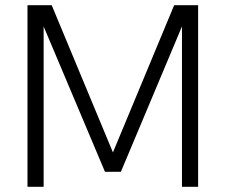

<svg xmlns="http://www.w3.org/2000/svg" viewBox="-20 -717 866 737"><path d="M85.5 -697H178.5L413.5 -132L648.5 -697H740.5V0H678.5V-615.5L444 -57.5H383L147.5 -615.5V0H85.5Z"/></svg>

Font: HK Grotesk Light
Style: Regular
Weight: 300
Designer: Alfredo Marco Pradil
Foundry: Hanken Design Co.
Version: Version 3.001